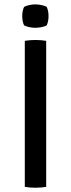

<svg xmlns="http://www.w3.org/2000/svg" viewBox="-20 -874 332 898"><path d="M96 -683Q106.5 -685 120.2 -686Q134 -687 145 -687Q157.5 -687 171 -686Q184.5 -685 196 -683V0Q184.5 2 171 3Q157.5 4 145 4Q134 4 120.2 3Q106.5 2 96 0ZM84 -798.5Q84 -823.5 92.5 -841.5Q101.5 -847 116.5 -850.2Q131.5 -853.5 145.5 -853.5Q158.5 -853.5 174.5 -850.2Q190.5 -847 198.5 -841.5Q207 -823.5 207 -798.5Q207 -774 198.5 -755.5Q191 -750.5 174.8 -747.2Q158.5 -744 145.5 -744Q131.5 -744 116.2 -747.2Q101 -750.5 92.5 -755.5Q84 -774 84 -798.5Z"/></svg>

Font: Signika Negative SC
Style: Regular
Weight: 400
Designer: Anna Giedryś
Foundry: Anna Giedryś
Version: Version 2.000; ttfautohint (v1.8.3) -l 8 -r 50 -G 200 -x 9 -